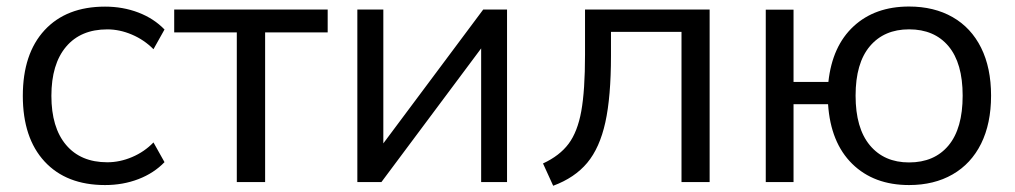

<svg xmlns="http://www.w3.org/2000/svg" viewBox="-20 -569 3173 600"><path d="M51.3 -269.5Q51.3 -401.1 119.3 -474.7Q187.4 -548.3 308.3 -548.3Q364.1 -548.3 412.5 -529.8Q460.9 -511.2 494.1 -476.8L459.6 -415.2Q430.5 -444.6 392.2 -460.9Q353.9 -477.2 315.3 -477.2Q232.2 -477.2 186.4 -422.9Q140.6 -368.5 140.6 -269.5Q140.6 -170.5 186.4 -116.2Q232.2 -61.9 315.3 -61.9Q354.5 -61.9 392.8 -78.2Q431.2 -94.5 459.6 -123.9L494.1 -62.3Q460.9 -27.8 412.7 -9.3Q364.5 9.3 308.3 9.3Q187.4 9.3 119.3 -64.3Q51.3 -137.9 51.3 -269.5Z M720 -467.7H524.4V-539.1H1004V-467.7H808.5V0H720Z M1096.7 -539.1H1177.9V-82.2H1149L1490 -539.1H1564.5V0H1483.6V-456.9H1512.8L1171.9 0H1096.7Z M1808.2 -398.3V-539.1H2197.6V0H2109.7V-469.4H1889.3V-394.8Q1889.3 -266.6 1871.7 -186.8Q1854.1 -106.9 1815.1 -60.2Q1776 -13.4 1708.7 11.5L1676.9 -58.2Q1728.8 -82.2 1756.8 -119.6Q1784.8 -157 1796.5 -221.6Q1808.2 -286.3 1808.2 -398.3Z M2567.7 -243.3H2459.8V0H2373V-538.7H2459.8V-312.9H2568.7Q2580.8 -425.2 2647.6 -486.9Q2714.4 -548.6 2820.8 -548.6Q2899 -548.6 2956.9 -515.5Q3014.8 -482.4 3046 -419.7Q3077.1 -357.1 3077.1 -270.1Q3077.1 -183 3046 -120.1Q3014.8 -57.3 2956.9 -24Q2899 9.3 2820.8 9.3Q2710.8 9.3 2643.2 -57Q2575.7 -123.3 2567.7 -243.3ZM2988.3 -270.1Q2988.3 -371.8 2944.1 -424.6Q2899.9 -477.3 2820.8 -477.3Q2743 -477.3 2698.4 -424.6Q2653.7 -371.8 2653.7 -270.1Q2653.7 -168.5 2698.4 -114.9Q2743 -61.4 2820.8 -61.4Q2899.9 -61.4 2944.1 -114.4Q2988.3 -167.5 2988.3 -270.1Z"/></svg>

Font: Min Sans VF VF
Style: Regular
Weight: 400
Designer: Jinseong-Kim, NotoSansCJK, Nunito
Foundry: Jinseong-Kim
Version: Version 1.420;Glyphs 3.1.2 (3151)